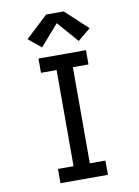

<svg xmlns="http://www.w3.org/2000/svg" viewBox="-104 -1047 807 1115"><g transform="rotate(-10 300.0 -489.5)"><path d="M160 0V-84H252V-651H160V-735H440V-651H348V-84H440V0ZM192 -795 117 -857 248 -979H352L483 -857L408 -795L300 -919Z"/></g></svg>

Font: Zed Mono Medium Extended
Style: Regular
Weight: 500
Width: 7
Monospace: yes
Designer: Belleve Invis
Foundry: Belleve Invis
Version: Version 1.0.0; ttfautohint (v1.8.4)